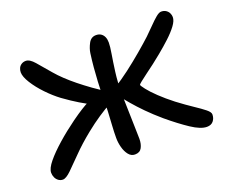

<svg xmlns="http://www.w3.org/2000/svg" viewBox="-92 -643 928 793"><g transform="rotate(-20 372.0 -246.5)"><path d="M696.2 7Q669.2 7 628.5 -19.9Q587.8 -46.8 537.8 -88.6Q503.6 -118 477.1 -144.9Q450.6 -171.8 430.5 -195.5Q410.4 -219.2 395.6 -237.6Q392.8 -241.8 390.1 -247.3Q387.4 -252.8 387.4 -259Q387.4 -264.6 391.1 -270Q394.8 -275.4 399.4 -278.8Q427.8 -295.4 463.4 -322.5Q499 -349.6 533.3 -378.7Q567.6 -407.8 589.4 -428Q609 -446.8 626 -464.4Q643 -482 657 -493.6Q671 -505.2 680.2 -505.2Q692.6 -505.2 701.1 -499.6Q709.6 -494 713.9 -485.4Q718.2 -476.8 718.2 -467.6Q718.2 -451.6 702.9 -431Q687.6 -410.4 663.5 -388Q639.4 -365.6 612 -343.2Q594.6 -328.6 574.3 -313.2Q554 -297.8 535.8 -284.4Q517.6 -271 506.3 -261.8Q495 -252.6 495 -250.6Q495 -247 509 -228.9Q523 -210.8 548.7 -186.3Q574.4 -161.8 607.6 -136Q644.6 -108.2 673.1 -89.3Q701.6 -70.4 718 -57.2Q734.4 -44 734.4 -34Q734.4 -16.8 724.6 -4.9Q714.8 7 696.2 7ZM62.6 8.2Q52 8.2 43.6 2.2Q35.2 -3.8 30.6 -13.7Q26 -23.6 26 -34.8Q26 -53.6 48.7 -81.3Q71.4 -109 108.7 -141.9Q146 -174.8 189.8 -206.6Q217.4 -226.4 236.6 -238.3Q255.8 -250.2 268.6 -256.5Q281.4 -262.8 288 -266.4L306.4 -232.2Q299.2 -234.4 280.6 -243.3Q262 -252.2 233.9 -268.9Q205.8 -285.6 169.2 -312Q141 -333 113.4 -361.9Q85.8 -390.8 67.8 -419.6Q49.8 -448.4 49.8 -467.4Q49.8 -477.4 53.8 -486Q57.8 -494.6 66.1 -499.9Q74.4 -505.2 85.2 -505.2Q102.4 -505.2 122.5 -481.8Q142.6 -458.4 173.1 -422.6Q203.6 -386.8 252.2 -347.6Q275.2 -329 304.7 -307.7Q334.2 -286.4 356.2 -274.4L354.2 -221.8Q325.2 -205.8 295.6 -186.1Q266 -166.4 233.2 -140Q188.2 -103.8 155.1 -69.8Q122 -35.8 99.3 -13.8Q76.6 8.2 62.6 8.2ZM377.8 12.6Q361.2 12.6 350 -1.5Q338.8 -15.6 333.2 -36.5Q327.6 -57.4 327.6 -78.4Q327.6 -103.6 329.4 -131.3Q331.2 -159 332.9 -192.5Q334.6 -226 334.6 -267Q334.6 -294 336.1 -323.3Q337.6 -352.6 340.3 -383.4Q343 -414.2 347.2 -444.2Q349.8 -463.4 361 -484.7Q372.2 -506 394.2 -506Q407.2 -506 416 -500Q424.8 -494 429.3 -483.7Q433.8 -473.4 433.8 -459Q433.8 -442.2 428.5 -410.8Q423.2 -379.4 417.4 -336Q411.6 -292.6 411.6 -239Q411.6 -228 412.6 -201.6Q413.6 -175.2 414.1 -144.1Q414.6 -113 415.6 -85.1Q416.6 -57.2 416.6 -42.2Q416.6 -19.8 408 -3.6Q399.4 12.6 377.8 12.6Z"/></g></svg>

Font: Shantell Sans Light
Style: Regular
Weight: 300
Designer: Stephen Nixon, Anya Danilova, Shantell Martin
Foundry: Arrow Type
Version: Version 1.011;[c5ecc13dd]